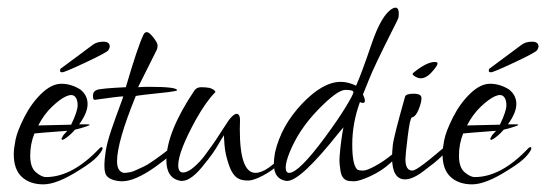

<svg xmlns="http://www.w3.org/2000/svg" viewBox="-20 -469 1428 502"><path d="M190 -235Q209 -220 209 -197Q209 -174 187 -144H207Q222 -144 206 -138.5Q190 -133 176 -130Q166 -118 153 -108.5Q140 -99 141 -107L146 -116L156 -127Q75 -121 70 -120Q59 -93 59 -62Q59 -31 74 -18.5Q89 -6 100 -6Q169 -6 240 -81Q246 -87 248 -82.5Q250 -78 236.5 -62Q223 -46 187 -24Q129 13 93.5 13Q58 13 37 -6.5Q16 -26 16 -66Q16 -80 20.5 -103Q25 -126 43.5 -162.5Q62 -199 88.5 -224.5Q115 -250 140.5 -250Q166 -250 190 -235ZM166 -143Q183 -178 183 -194Q183 -210 175.5 -217Q168 -224 152.5 -217Q137 -210 116 -190Q95 -170 80 -141Q154 -143 166 -143ZM267 -347Q267 -344 263.5 -338Q260 -332 204.5 -306Q149 -280 143 -280Q137 -280 137 -283.5Q137 -287 138 -289Q152 -299 182.5 -322Q213 -345 223.5 -352.5Q234 -360 250.5 -360Q267 -360 267 -347Z M370 -242Q443 -242 443 -233Q443 -231 419 -228Q342 -220 335 -218Q286 -98 286 -47Q286 -31 292.5 -23.5Q299 -16 307.5 -17Q316 -18 321.5 -19Q327 -20 338.5 -25.5Q350 -31 357 -34Q374 -42 422 -79Q439 -91 440 -84Q440 -71 386.5 -33Q333 5 299 5Q298 5 297 5Q266 3 257 -12Q253 -20 253 -36Q253 -52 256.5 -74.5Q260 -97 272 -132Q284 -167 293.5 -192Q303 -217 302 -217Q291 -217 228 -208Q223 -207 223 -218.5Q223 -230 233.5 -234Q244 -238 309 -241Q340 -347 355 -378Q358 -385 364 -385Q370 -385 381 -371Q392 -357 392 -350Q392 -343 390 -339L341 -241Q355 -242 370 -242Z M648 -17Q678 -17 726 -71L732 -67Q730 -61 712 -42.5Q694 -24 668.5 -10.5Q643 3 629.5 3Q616 3 608 0Q590 -6 579.5 -35Q569 -64 567 -89.5Q565 -115 566 -116Q558 -104 551.5 -92.5Q545 -81 536 -68Q527 -55 516 -42Q481 4 456 4Q454 4 453 4Q415 -2 415 -50Q415 -123 488 -232Q494 -241 506 -241Q518 -241 529 -239Q544 -233 543 -228Q519 -204 492 -156Q446 -72 446 -37Q446 -18 458.5 -18Q471 -18 487.5 -32.5Q504 -47 515 -62Q526 -77 535 -89.5Q544 -102 557 -122.5Q570 -143 577 -153Q584 -163 591.5 -168.5Q599 -174 603.5 -169.5Q608 -165 607.5 -152.5Q607 -140 607 -131Q607 -17 648 -17Z M921 -202Q901 -147 901 -91.5Q901 -36 915 -25Q920 -23 929.5 -23Q939 -23 961 -35Q983 -47 1002.5 -63Q1022 -79 1023 -77.5Q1024 -76 1024 -74Q1024 -64 1001 -43Q978 -22 948.5 -8.5Q919 5 905.5 5Q892 5 886 2.5Q880 0 876 -6Q872 -12 870.5 -20.5Q869 -29 868 -39.5Q867 -50 868 -61Q869 -72 870 -82.5Q871 -93 872.5 -103Q874 -113 875 -120Q876 -127 878 -136L866 -122Q766 4 731 4Q729 4 728 4Q696 -1 696 -40Q696 -53 699 -70Q715 -140 769.5 -197.5Q824 -255 871 -255Q890 -255 911 -245Q925 -276 951.5 -354Q978 -432 1007 -447Q1011 -449 1014 -449Q1025 -449 1022 -424Q1022 -421 1007 -392Q958 -295 944.5 -260.5Q931 -226 929 -222Q940 -198 927 -200ZM737 -70Q727 -45 727 -31Q727 -17 736 -17Q761 -17 829 -109Q863 -155 883.5 -188.5Q904 -222 904 -228Q904 -234 883 -234Q862 -234 811.5 -182Q761 -130 737 -70Z M1117 -307Q1124 -307 1124 -302.5Q1124 -298 1112 -284Q1086 -252 1061 -272Q1057 -275 1060 -278Q1095 -307 1117 -307ZM1040 -53Q1040 -23 1058 -23Q1068 -23 1107.5 -55.5Q1147 -88 1150 -91Q1153 -94 1155 -92.5Q1157 -91 1157 -89.5Q1157 -88 1156 -86Q1141 -61 1093 -26Q1061 0 1039 0Q1005 0 1005 -58Q1005 -69 1007 -89.5Q1009 -110 1039 -216Q1041 -224 1061.5 -224Q1082 -224 1082 -212.5Q1082 -201 1074.5 -182.5Q1067 -164 1057 -162Q1052 -161 1046 -112Q1040 -63 1040 -53Z M1311 -235Q1330 -220 1330 -197Q1330 -174 1308 -144H1328Q1343 -144 1327 -138.5Q1311 -133 1297 -130Q1287 -118 1274 -108.5Q1261 -99 1262 -107L1267 -116L1277 -127Q1196 -121 1191 -120Q1180 -93 1180 -62Q1180 -31 1195 -18.5Q1210 -6 1221 -6Q1290 -6 1361 -81Q1367 -87 1369 -82.5Q1371 -78 1357.5 -62Q1344 -46 1308 -24Q1250 13 1214.5 13Q1179 13 1158 -6.5Q1137 -26 1137 -66Q1137 -80 1141.5 -103Q1146 -126 1164.5 -162.5Q1183 -199 1209.5 -224.5Q1236 -250 1261.5 -250Q1287 -250 1311 -235ZM1287 -143Q1304 -178 1304 -194Q1304 -210 1296.5 -217Q1289 -224 1273.5 -217Q1258 -210 1237 -190Q1216 -170 1201 -141Q1275 -143 1287 -143ZM1388 -347Q1388 -344 1384.5 -338Q1381 -332 1325.5 -306Q1270 -280 1264 -280Q1258 -280 1258 -283.5Q1258 -287 1259 -289Q1273 -299 1303.5 -322Q1334 -345 1344.5 -352.5Q1355 -360 1371.5 -360Q1388 -360 1388 -347Z"/></svg>

Font: Lovers Quarrel
Style: Regular
Weight: 400
Designer: Robert E. Leuschke
Foundry: Robert E. Leuschke
Version: Version 1.001